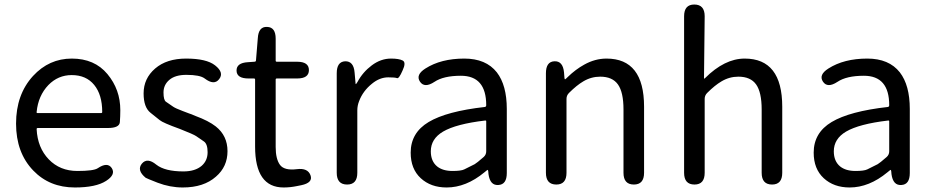

<svg xmlns="http://www.w3.org/2000/svg" viewBox="-20 -816 4124 849"><path d="M311 13Q199 13 127 -62Q51 -141 51 -269.5Q51 -398 126 -480Q197 -557 297.5 -557Q398 -557 455 -488.5Q512 -420 512 -329Q512 -302 510 -276Q508 -250 457 -250H147Q142 -250 142 -245Q146 -163 195.5 -111.5Q245 -60 322 -60Q394 -60 412 -72Q455 -101 474 -73Q493 -44 449 -16Q404 13 311 13ZM142 -321Q141 -316 146 -316H427Q432 -316 432 -321Q432 -397 396.5 -440.5Q361 -484 297 -484Q237 -484 194 -440Q149 -393 142 -321Z M788 13Q732 13 677 -8Q626 -28 624 -30Q584 -63 607 -92Q631 -121 671 -88Q709 -58 791 -58Q843 -58 872 -83Q898 -106 898 -143Q898 -180 881 -191Q859 -206 847.5 -214Q836 -222 775 -246Q700 -273 686 -285Q666 -301 646 -317Q615 -341 615 -403Q615 -469 666 -513Q717 -557 803 -557Q893 -557 931 -527Q972 -495 949 -466Q927 -437 885 -469Q864 -485 804 -485Q755 -485 729 -463Q703 -441 703 -407Q703 -373 714 -366Q736 -351 746 -344Q756 -337 788 -325Q813 -316 817 -314Q822 -313 845 -303Q902 -282 934 -257Q986 -216 986 -147.5Q986 -79 935 -35Q881 13 788 13Z M1292 7Q1263 13 1234 13Q1108 13 1108 -168V-464Q1108 -469 1103 -469H1079Q1027 -469 1026 -503Q1025 -538 1076 -541L1105 -543Q1112 -543 1112 -550L1120 -647Q1123 -699 1161 -697Q1199 -696 1199 -645V-548Q1199 -543 1204 -543H1294Q1346 -543 1346 -506Q1346 -469 1294 -469H1204Q1199 -469 1199 -464V-166Q1199 -113 1218 -87Q1237 -61 1293 -68Q1341 -74 1353 -41Q1365 -8 1312 3Z M1515 0Q1469 0 1469 -52V-492Q1469 -543 1506 -545Q1544 -546 1548 -495L1552 -450Q1552 -444 1553.5 -444Q1555 -444 1561 -454Q1584 -497 1624 -527Q1664 -557 1709 -557Q1744 -557 1760.5 -548.5Q1777 -540 1760 -504Q1744 -467 1735.5 -470.5Q1727 -474 1697 -474Q1659 -474 1625 -446Q1585 -414 1568 -369Q1560 -349 1560 -328V-52Q1560 0 1515 0Z M1955 13Q1885 13 1840.5 -28Q1796 -69 1796 -141Q1796 -229 1875.5 -276.5Q1955 -324 2124 -343Q2130 -344 2130 -351Q2130 -481 2018 -481Q1941 -481 1901 -454Q1857 -425 1837 -455Q1817 -485 1861 -513Q1930 -557 2033 -557Q2129 -557 2177 -496Q2221 -439 2221 -334V-51Q2221 0 2184 2Q2147 5 2140 -46L2139 -58Q2138 -65 2136.5 -65Q2135 -65 2122 -54Q2041 13 1955 13ZM1981 -60Q2019 -60 2033 -67Q2056 -78 2079 -90Q2088 -95 2119 -122Q2130 -132 2130 -147V-279Q2130 -284 2125 -283Q1997 -268 1939 -234Q1885 -202 1885 -147Q1885 -103 1913 -80Q1938 -60 1981 -60Z M2440 0Q2394 0 2394 -52V-492Q2394 -543 2431 -545Q2469 -547 2474 -496L2476 -471Q2477 -465 2478.5 -465Q2480 -465 2491 -476Q2525 -509 2563 -530Q2611 -557 2662 -557Q2828 -557 2828 -344V-52Q2828 0 2783 0Q2737 0 2737 -52V-332Q2737 -408 2712.5 -442.5Q2688 -477 2634 -477Q2594 -477 2559 -456Q2530 -439 2496 -405Q2485 -394 2485 -379V-52Q2485 0 2440 0Z M3051 0Q3005 0 3005 -52V-744Q3005 -796 3050 -796Q3096 -796 3096 -744L3093 -471Q3093 -466 3097 -470Q3184 -557 3273 -557Q3439 -557 3439 -344V-52Q3439 0 3394 0Q3348 0 3348 -52V-332Q3348 -408 3323.5 -442.5Q3299 -477 3245 -477Q3205 -477 3170 -456Q3141 -439 3107 -405Q3096 -394 3096 -379V-52Q3096 0 3051 0Z M3737 13Q3667 13 3622.5 -28Q3578 -69 3578 -141Q3578 -229 3657.5 -276.5Q3737 -324 3906 -343Q3912 -344 3912 -351Q3912 -481 3800 -481Q3723 -481 3683 -454Q3639 -425 3619 -455Q3599 -485 3643 -513Q3712 -557 3815 -557Q3911 -557 3959 -496Q4003 -439 4003 -334V-51Q4003 0 3966 2Q3929 5 3922 -46L3921 -58Q3920 -65 3918.5 -65Q3917 -65 3904 -54Q3823 13 3737 13ZM3763 -60Q3801 -60 3815 -67Q3838 -78 3861 -90Q3870 -95 3901 -122Q3912 -132 3912 -147V-279Q3912 -284 3907 -283Q3779 -268 3721 -234Q3667 -202 3667 -147Q3667 -103 3695 -80Q3720 -60 3763 -60Z"/></svg>

Font: Resource Han Rounded CN
Style: Regular
Weight: 400
Designer: Cyano Hao (round all glyphs); Ryoko NISHIZUKA  (kana, bopomofo & ideographs); Paul D. Hunt (Latin, Greek & Cyrillic); Sa
Foundry: Cyano Hao
Version: 0.990